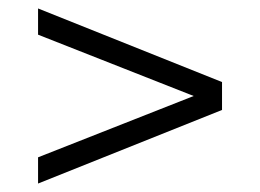

<svg xmlns="http://www.w3.org/2000/svg" viewBox="-20 -577 615 454"><path d="M505 -317V-383L70 -557V-495L438 -350L70 -205V-143Z"/></svg>

Font: Montserrat Z
Style: Regular
Weight: 400
Designer: Julieta Ulanovsky
Foundry: Julieta Ulanovsky
Version: Version 8.000